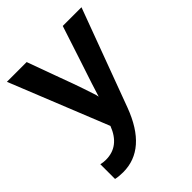

<svg xmlns="http://www.w3.org/2000/svg" viewBox="-199 -616 914 914"><g transform="rotate(-45 258.5 -159.0)"><path d="M206 -10 6 -507H139L198 -345Q225 -273 241.5 -224Q258 -175 262 -162L265 -148Q275 -183 329 -345L382 -507H508L325 -14Q249 189 93 189Q64 189 43 184V85Q59 89 77 89Q168 89 206 -10Z"/></g></svg>

Font: Hind SemiBold
Style: Regular
Weight: 600
Designer: Manushi Parikh, Satya Rajpurohit
Foundry: Indian Type Foundry
Version: Version 2.001;PS 1.0;hotconv 1.0.79;makeotf.lib2.5.61930; tt